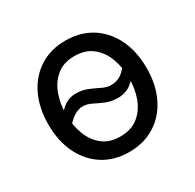

<svg xmlns="http://www.w3.org/2000/svg" viewBox="-128 -693 856 843"><g transform="rotate(-30 300.0 -271.0)"><path d="M299.3 11.7Q225.1 11.7 169.2 -23.4Q113.3 -58.6 82 -122.1Q50.8 -185.5 50.8 -269.5Q50.8 -355 82 -418.7Q113.3 -482.4 169.2 -517.6Q225.1 -552.7 299.3 -552.7Q374 -552.7 430.2 -517.6Q486.3 -482.4 517.6 -418.7Q548.8 -355 548.8 -269.5Q548.8 -185.5 517.6 -122.1Q486.3 -58.6 430.2 -23.4Q374 11.7 299.3 11.7ZM299.3 -66.9Q354.5 -66.9 390.1 -95.2Q425.8 -123.5 442.9 -169.7Q460 -215.8 460 -269.5Q460 -323.7 442.9 -370.4Q425.8 -417 390.1 -445.6Q354.5 -474.1 299.3 -474.1Q244.6 -474.1 209.5 -445.6Q174.3 -417 157.2 -370.6Q140.1 -324.2 140.1 -269.5Q140.1 -215.8 157.2 -169.7Q174.3 -123.5 209.5 -95.2Q244.6 -66.9 299.3 -66.9ZM130.4 -207 92.3 -236.8Q121.1 -272.9 151.6 -300.8Q182.1 -328.6 222.2 -328.6Q255.4 -328.6 282.5 -317.1Q309.6 -305.7 332.5 -294.2Q355.5 -282.7 375.5 -282.7Q402.8 -282.7 424.1 -295.2Q445.3 -307.6 466.3 -338.9L505.9 -312Q477.5 -270 447.5 -244.4Q417.5 -218.8 375 -218.8Q341.8 -218.8 314.7 -230.2Q287.6 -241.7 264.9 -253.2Q242.2 -264.6 221.7 -264.6Q175.3 -264.6 130.4 -207Z"/></g></svg>

Font: Inter
Style: Regular
Weight: 400
Designer: Rasmus Andersson
Foundry: rsms
Version: Version 4.001;git-9221beed3